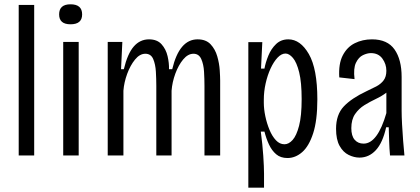

<svg xmlns="http://www.w3.org/2000/svg" viewBox="-20 -723 1952 893"><path d="M67 0V-700H139V0Z M274 0V-528H346V0ZM308 -610Q255 -610 255 -656Q255 -703 308 -703Q362 -703 362 -656Q362 -610 308 -610Z M481 0V-528H549L543 -401H556Q573 -473 602 -506.5Q631 -540 673 -540Q711 -540 731.5 -517Q752 -494 759.5 -461.5Q767 -429 766 -401H781Q814 -540 899 -540Q938 -540 959.5 -517Q981 -494 990.5 -461Q1000 -428 1002 -396.5Q1004 -365 1004 -348V0H931V-324Q931 -355 929 -389.5Q927 -424 916 -448.5Q905 -473 880 -473Q854 -473 832 -446.5Q810 -420 795.5 -380.5Q781 -341 778 -301V0H707V-324Q707 -355 705 -389.5Q703 -424 692.5 -448.5Q682 -473 656 -473Q630 -473 608 -446Q586 -419 571.5 -379.5Q557 -340 554 -301V0Z M1135 150V-527H1200L1194 -404H1210Q1215 -432 1228 -464Q1241 -496 1264 -518Q1287 -540 1321 -540Q1377 -540 1416.5 -471.5Q1456 -403 1456 -261Q1456 -163 1436.5 -103Q1417 -43 1385.5 -15.5Q1354 12 1317 12Q1285 12 1264.5 -5.5Q1244 -23 1231 -51Q1218 -79 1210 -111H1193Q1201 -51 1204.5 1.5Q1208 54 1208 84V150ZM1303 -52Q1323 -52 1341 -72Q1359 -92 1371 -138Q1383 -184 1383 -262Q1383 -340 1371.5 -386.5Q1360 -433 1342.5 -453.5Q1325 -474 1308 -474Q1289 -474 1271 -455Q1253 -436 1238.5 -404.5Q1224 -373 1215.5 -335Q1207 -297 1207 -259V-245Q1207 -216 1214 -182.5Q1221 -149 1233.5 -119Q1246 -89 1263.5 -70.5Q1281 -52 1303 -52Z M1652 10Q1627 10 1601.5 -2.5Q1576 -15 1559.5 -44.5Q1543 -74 1543 -124Q1543 -190 1579 -228Q1615 -266 1685 -299Q1709 -310 1730 -321Q1751 -332 1764 -349Q1777 -366 1777 -394Q1777 -425 1758.5 -450.5Q1740 -476 1705 -476Q1688 -476 1668 -466.5Q1648 -457 1635.5 -431Q1623 -405 1629 -355L1558 -363Q1554 -426 1574 -465Q1594 -504 1630 -522Q1666 -540 1710 -540Q1782 -540 1815 -493Q1848 -446 1848 -365V-209Q1848 -182 1850 -144.5Q1852 -107 1855 -68.5Q1858 -30 1861 0H1794Q1791 -31 1790 -65.5Q1789 -100 1788 -131H1776Q1760 -59 1728 -24.5Q1696 10 1652 10ZM1671 -55Q1736 -55 1777 -197V-292Q1756 -276 1728.5 -263Q1701 -250 1675 -234Q1649 -218 1631.5 -192.5Q1614 -167 1614 -127Q1614 -91 1629.5 -73Q1645 -55 1671 -55Z"/></svg>

Font: Bricolage Grotesque 10pt Condensed Light
Style: Regular
Weight: 300
Width: 3
Designer: Mathieu Triay
Foundry: Atelier Triay
Version: Version 1.000; ttfautohint (v1.8.4.7-5d5b);gftools[0.9.32]